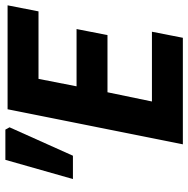

<svg xmlns="http://www.w3.org/2000/svg" viewBox="-13 -687 700 714"><g transform="rotate(-90 337.0 -330.0)"><path d="M157.3 0 287.7 -651.8H674.2L651.7 -536.8H400.7L373 -395.3H586L563.5 -280.3H350.9L316.6 -115H576L553.5 0ZM28.2 -408.8 99.6 -660H212L220.6 -644.5L114.9 -408.8Z"/></g></svg>

Font: Source Sans 3 VF
Style: Italic
Weight: 200
Italic angle: -11°
Designer: Paul D. Hunt
Foundry: Adobe Systems Incorporated
Version: Version 3.042;hotconv 1.0.118;makeotfexe 2.5.65603